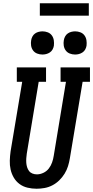

<svg xmlns="http://www.w3.org/2000/svg" viewBox="-20 -1148 571 1176"><path d="M204 8Q176 8 148.5 1.5Q121 -5 99.5 -21Q78 -37 64.5 -60Q51 -83 45 -109.5Q39 -136 40 -164.5Q41 -193 45 -222L116 -647H83V-735H262V-647H217L144 -207Q142 -193 141 -178.5Q140 -164 141 -150.5Q142 -137 146 -124Q150 -111 158 -100.5Q166 -90 179 -85Q192 -80 206 -80Q226 -80 246 -89.5Q266 -99 279 -116Q292 -133 299 -153Q306 -173 309 -193L384 -647H351V-735H531V-647H486L408 -179Q404 -154 396.5 -130Q389 -106 375.5 -84Q362 -62 343 -43.5Q324 -25 301 -13Q278 -1 253 3.5Q228 8 204 8ZM440 -814Q423 -814 407.5 -820Q392 -826 382.5 -839Q373 -852 370.5 -868.5Q368 -885 371 -902Q373 -914 379 -925Q385 -936 395 -943Q405 -950 417 -953Q429 -956 440 -956Q457 -956 472.5 -950Q488 -944 497.5 -931Q507 -918 509.5 -901.5Q512 -885 510 -868Q508 -856 502 -845Q496 -834 485.5 -827Q475 -820 463.5 -817Q452 -814 440 -814ZM240 -814Q223 -814 207.5 -820Q192 -826 182.5 -839Q173 -852 170.5 -868.5Q168 -885 171 -902Q173 -914 179 -925Q185 -936 195 -943Q205 -950 217 -953Q229 -956 240 -956Q257 -956 272.5 -950Q288 -944 297.5 -931Q307 -918 309.5 -901.5Q312 -885 310 -868Q308 -856 302 -845Q296 -834 285.5 -827Q275 -820 263.5 -817Q252 -814 240 -814ZM224 -1052V-1128H524V-1052Z"/></svg>

Font: Iosevka Slab Semibold Oblique
Style: Regular
Weight: 600
Italic angle: -9°
Monospace: yes
Designer: Belleve Invis
Foundry: Belleve Invis
Version: Version 11.1.1; ttfautohint (v1.8.3)